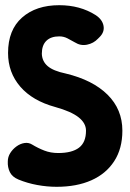

<svg xmlns="http://www.w3.org/2000/svg" viewBox="-20 -703 501 739"><path d="M451 -200Q451 -131 419.5 -82.5Q388 -34 331.5 -9Q275 16 198 16Q161 16 123 9Q85 2 51 -12Q27 -22 18 -40.5Q9 -59 10 -81Q10 -99 19.5 -114Q29 -129 43.5 -139.5Q58 -150 74 -152.5Q90 -155 103 -147Q126 -133 150.5 -123.5Q175 -114 204 -114Q257 -114 284 -134.5Q311 -155 311 -200Q311 -229 282.5 -251.5Q254 -274 193 -291Q105 -315 58 -369.5Q11 -424 11 -499Q11 -588 65 -635.5Q119 -683 208 -683Q288 -683 348 -645Q374 -628 378.5 -603.5Q383 -579 362 -559L357 -554Q340 -536 315 -531Q290 -526 268 -540Q254 -548 239.5 -555.5Q225 -563 208 -563Q176 -563 158.5 -546Q141 -529 141 -496Q142 -467 163.5 -448.5Q185 -430 233 -420Q337 -395 394 -338.5Q451 -282 451 -200Z"/></svg>

Font: Winky Sans SemiBold
Style: Regular
Weight: 600
Designer: Simon Atzbach
Foundry: typofactur
Version: Version 1.205